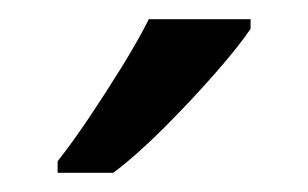

<svg xmlns="http://www.w3.org/2000/svg" viewBox="-20 -786 321 200"><path d="M241 -756Q229 -738 204 -709.5Q179 -681 150.5 -652.5Q122 -624 98 -606H40V-618Q55 -637 72.5 -663Q90 -689 107 -716.5Q124 -744 135 -766H241Z"/></svg>

Font: Noto Sans Vai
Style: Regular
Weight: 400
Designer: Monotype Design Team
Foundry: Monotype Imaging Inc.
Version: Version 2.001; ttfautohint (v1.8.4.7-5d5b)